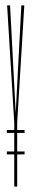

<svg xmlns="http://www.w3.org/2000/svg" viewBox="-20 -695 120 715"><path d="M5.5 -200V-211H71.5V-200ZM5.5 -120V-131H71.5V-120ZM33 -239 6.5 -675H17.5L39 -264.5H38L59.5 -675H70.5L44 -239ZM33 0V-250H44V0Z"/></svg>

Font: Anybody UltraCondensed Thin
Style: Regular
Weight: 100
Width: 1
Designer: Tyler Finck
Foundry: Etcetera Type Company
Version: Version 1.110